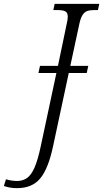

<svg xmlns="http://www.w3.org/2000/svg" viewBox="-156 -734 534 994"><path d="M-67 240Q-89 240 -105 237Q-121 234 -136 229L-125 194Q-114 198 -97.5 200.5Q-81 203 -68 203Q-38 203 -16 187.5Q6 172 23 133Q40 94 55 23L136 -356H43L51 -393H144L188 -604Q191 -617 193 -628.5Q195 -640 195 -647Q195 -669 181.5 -675.5Q168 -682 141 -682H120L127 -714H358L351 -682H333Q311 -682 296 -677Q281 -672 270.5 -655Q260 -638 253 -602L208 -393H301L293 -356H200L119 22Q94 140 52 190Q10 240 -67 240Z"/></svg>

Font: Noto Serif Condensed Light
Style: Italic
Weight: 300
Width: 3
Italic angle: -12°
Designer: Monotype Design Team
Foundry: Monotype Imaging Inc.
Version: Version 2.014; ttfautohint (v1.8.4.7-5d5b)